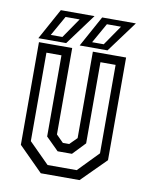

<svg xmlns="http://www.w3.org/2000/svg" viewBox="-79 -746 625 805"><g transform="rotate(10 233.0 -344.0)"><path d="M150.5 0 47.5 -103V-540H189V-172L219.5 -141.5H246.5L277 -172V-540H418.5V-103L315.5 0ZM172.5 -39H296.5L380.5 -125.5V-502H316V-156.5L265 -103H204L150 -156.5V-502H86V-125.5ZM218 -556 290.5 -688H434L336.5 -556ZM42 -556 114.5 -688H258L160.5 -556ZM91 -578.5H140.5L199 -663.5H139ZM267 -578.5H316.5L375 -663.5H315Z"/></g></svg>

Font: Tourney Condensed
Style: Regular
Weight: 400
Width: 3
Designer: Tyler Finck
Foundry: Etcetera Type Co
Version: Version 1.010; ttfautohint (v1.8.3)